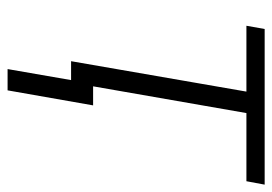

<svg xmlns="http://www.w3.org/2000/svg" viewBox="-129 -439 742 524"><g transform="rotate(90 242.0 -177.0)"><path d="M474.6 -478.5H288.6L205.1 0H147L230 -478.5H50.3L59.1 -528.3H483.9ZM226.6 173.3H168.5L209 -60.1H267.6Z"/></g></svg>

Font: RobotoInd Light
Style: Italic
Weight: 300
Italic angle: -12°
Designer: Google
Version: Version 2.001151; 2014